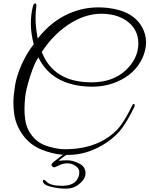

<svg xmlns="http://www.w3.org/2000/svg" viewBox="-20 -823 891 1145"><path d="M438 285Q412 302 370.5 302Q329 302 282.5 290.5Q236 279 236 256Q236 249 241 249Q246 249 257 260Q281 285 348.5 285Q416 285 439 249Q453 228 453 204.5Q453 181 430 166Q407 151 381.5 151Q356 151 332 163Q308 175 303.5 175Q299 175 293 170.5Q287 166 287 160.5Q287 155 292.5 149Q298 143 355 100Q289 95 223.5 67.5Q158 40 115.5 -19Q73 -78 64 -148Q60 -178 60 -214Q60 -250 69 -309Q78 -368 108.5 -437Q139 -506 181 -559Q164 -626 164 -682.5Q164 -739 177 -788Q179 -796 183.5 -799.5Q188 -803 190 -803Q200 -803 196 -778.5Q192 -754 192 -708.5Q192 -663 205 -593Q285 -696 393 -743Q476 -779 567 -779Q593 -779 621 -776Q775 -759 829 -658Q851 -616 851 -571Q851 -526 830 -478Q786 -382 679 -336Q610 -306 528 -306Q493 -306 457 -311Q278 -337 209 -481Q185 -447 159.5 -367Q134 -287 130 -244Q126 -201 126 -172Q126 -143 130 -112Q137 -57 172 -12.5Q207 32 265.5 49.5Q324 67 367 67Q506 67 604 9Q663 -26 696.5 -70.5Q730 -115 768 -193Q774 -206 780.5 -202Q787 -198 780 -183Q742 -106 709.5 -61Q677 -16 619 25Q507 101 384 101Q380 101 375 101Q373 103 361 111Q332 130 332 136Q352 133 383 133Q414 133 452 152Q490 171 490 210.5Q490 250 438 285ZM229 -513Q300 -332 525 -332Q652 -332 728.5 -403Q805 -474 805 -564Q805 -654 727 -704Q669 -741 584 -741Q499 -741 413 -692Q305 -629 229 -513Z"/></svg>

Font: Great Vibes
Style: Regular
Weight: 400
Designer: Robert E. Leuschke
Foundry: Robert E. Leuschke
Version: Version 1.001